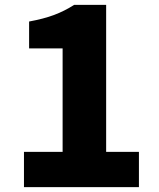

<svg xmlns="http://www.w3.org/2000/svg" viewBox="-20 -765 649 785"><path d="M78 0V-144H236V-567H99V-677Q159 -688 201.5 -704Q244 -720 283 -745H414V-144H548V0Z"/></svg>

Font: Source Han Sans SC Heavy
Style: Regular
Weight: 900
Designer: Ryoko NISHIZUKA Ë•øÂ°öÊ∂ºÂ≠ê (kana, bopomofo & ideographs); Paul D. Hunt (Latin, Greek & Cyrillic); Sandoll Communicatio
Foundry: Adobe
Version: Version 2.004;hotconv 1.0.118;makeotfexe 2.5.65603